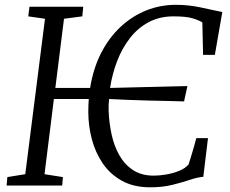

<svg xmlns="http://www.w3.org/2000/svg" viewBox="-20 -771 955 798"><path d="M604 7.5Q535.5 7.5 486.5 -19.8Q437.5 -47 406.8 -92.2Q376 -137.5 361.5 -193.2Q347 -249 347 -306Q347 -320 347.5 -333.2Q348 -346.5 349 -359.5H204L165 -47L241.5 -35L238.5 0H7.5L10.5 -35L85 -47L167 -693L97.5 -703L102.5 -743H326L322 -703L246 -693L210 -405.5H354.5Q367.5 -486.5 400.2 -550.5Q433 -614.5 481 -659.2Q529 -704 587.5 -727.5Q646 -751 711 -751Q739.5 -751 763.5 -748.2Q787.5 -745.5 810 -741Q832.5 -736.5 855.5 -731.2Q878.5 -726 904 -721L873 -543H824L821 -678Q804.5 -688 778.2 -695.5Q752 -703 701 -703Q643.5 -703 598.2 -679Q553 -655 520.5 -613.2Q488 -571.5 467.2 -518Q446.5 -464.5 437.5 -405.5L759 -413.5L745 -349.5Q720 -350.5 682 -351.2Q644 -352 600.5 -353Q557 -354 513.5 -355.8Q470 -357.5 433.5 -359.5Q432 -347 431.5 -335Q431 -323 431.5 -309.5Q433.5 -259.5 444 -211.5Q454.5 -163.5 476.5 -125Q498.5 -86.5 533.5 -63.8Q568.5 -41 619 -41Q643.5 -41 672.2 -46Q701 -51 726 -61.5Q751 -72 764 -88Q768 -101 772.2 -114.5Q776.5 -128 780.5 -141.8Q784.5 -155.5 788.5 -169.5Q792.5 -183.5 796 -197H844.5L825 -36Q801.5 -34.5 769.8 -23.8Q738 -13 696.8 -2.8Q655.5 7.5 604 7.5Z"/></svg>

Font: Merriweather Light
Style: Italic
Weight: 300
Italic angle: -7.8°
Designer: Eben Sorkin
Foundry: Eben Sorkin
Version: Version 2.101